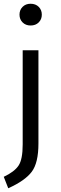

<svg xmlns="http://www.w3.org/2000/svg" viewBox="-25 -794 323 1024"><path d="M180 -526V-29Q180 75 144 122.5Q108 170 19 210L-5 149Q52 122 74 89Q96 56 96 -24V-526ZM138 -774Q165 -774 181.5 -757.5Q198 -741 198 -716Q198 -691 181.5 -674.5Q165 -658 138 -658Q112 -658 95.5 -674.5Q79 -691 79 -716Q79 -741 95.5 -757.5Q112 -774 138 -774Z"/></svg>

Font: FiraSans
Style: Regular
Weight: 350
Designer: Carrois Corporate & Edenspiekermann AG
Foundry: Carrois Corporate GbR & Edenspiekermann AG
Version: Version 3.106;PS 003.106;hotconv 1.0.70;makeotf.lib2.5.58329